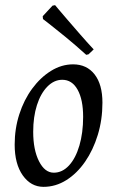

<svg xmlns="http://www.w3.org/2000/svg" viewBox="-20 -714 449 746"><path d="M149 12Q100 12 68.5 -32.5Q37 -77 37 -152Q37 -214 55 -270Q73 -326 105 -369.5Q137 -413 178 -438.5Q219 -464 264 -464Q317 -464 347.5 -425Q378 -386 378 -315Q378 -249 360 -190Q342 -131 310.5 -85.5Q279 -40 237.5 -14Q196 12 149 12ZM189 -43Q222 -43 248 -71Q274 -99 288.5 -148.5Q303 -198 303 -260Q303 -327 281.5 -365.5Q260 -404 222 -404Q190 -404 164 -377.5Q138 -351 123.5 -305.5Q109 -260 109 -202Q109 -132 131.5 -87.5Q154 -43 189 -43ZM146 -651 184 -692 194 -694Q194 -694 207 -678.5Q220 -663 242 -637.5Q264 -612 290.5 -581.5Q317 -551 344 -522L324 -503L315 -501Q273 -539 234.5 -570.5Q196 -602 171.5 -621Q147 -640 147 -640Z"/></svg>

Font: Alegreya
Style: Italic
Weight: 400
Italic angle: -7°
Designer: Juan Pablo del Peral
Foundry: Huerta Tipografica
Version: Version 2.009